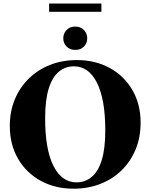

<svg xmlns="http://www.w3.org/2000/svg" viewBox="-20 -1074 866 1106"><path d="M423 -728Q529 -728 612 -682.5Q695 -637 742.5 -555.5Q790 -474 790 -367Q790 -283.5 761.5 -214Q733 -144.5 681 -93.5Q629 -42.5 558.2 -14.8Q487.5 13 404 13Q297.5 13 214.5 -32.5Q131.5 -78 84 -159.5Q36.5 -241 36.5 -348.5Q36.5 -432 65.2 -501.2Q94 -570.5 146 -621.5Q198 -672.5 268.5 -700.2Q339 -728 423 -728ZM421 -23.5Q469.5 -23.5 507 -53.8Q544.5 -84 565.5 -150Q586.5 -216 586.5 -323Q586.5 -501.5 538.8 -596.8Q491 -692 406 -692Q357 -692 319.5 -661.5Q282 -631 261 -565Q240 -499 240 -392Q240 -213.5 287.8 -118.5Q335.5 -23.5 421 -23.5ZM413.5 -786.5Q382.5 -786.5 363.5 -805.8Q344.5 -825 344.5 -853.5Q344.5 -881.5 363.5 -901.2Q382.5 -921 413.5 -921Q444.5 -921 463.5 -901.2Q482.5 -881.5 482.5 -853.5Q482.5 -825 463.5 -805.8Q444.5 -786.5 413.5 -786.5ZM263 -1006V-1053.5H564V-1006Z"/></svg>

Font: Newsreader Display
Style: Bold
Weight: 700
Designer: Hugues Gentile
Foundry: Production Type
Version: Version 1.001